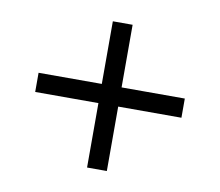

<svg xmlns="http://www.w3.org/2000/svg" viewBox="-61 -600 722 631"><g transform="rotate(10 300.0 -284.0)"><path d="M267 -40V-255H56V-319H267V-528H333V-319H544V-255H333V-40Z"/></g></svg>

Font: Nunito Sans 10pt
Style: Regular
Weight: 400
Designer: Vernon Adams
Foundry: Vernon Adams
Version: Version 3.101;gftools[0.9.27]